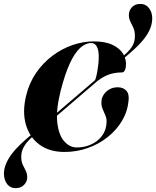

<svg xmlns="http://www.w3.org/2000/svg" viewBox="-68 -783 814 1002"><path d="M68.5 -57 577 -492Q598 -510 611.2 -526.2Q624.5 -542.5 630.5 -560Q636.5 -577.5 636 -598.5Q635.5 -621.5 628 -638Q620.5 -654.5 612.8 -669.5Q605 -684.5 604.5 -703Q604 -726.5 619.5 -744.2Q635 -762 662.5 -762.5Q690.5 -763.5 708 -742.5Q725.5 -721.5 726.5 -690Q727 -663.5 716.5 -635.8Q706 -608 681 -576.8Q656 -545.5 612.5 -508L104.5 -72Q83 -54 69.2 -36Q55.5 -18 49 -0.2Q42.5 17.5 43 36.5Q43 60.5 50.8 76.8Q58.5 93 66 107.5Q73.5 122 74 140Q75 162 59.2 180Q43.5 198 15.5 199Q-13 199.5 -29.8 179Q-46.5 158.5 -47.5 125Q-48 86 -21.5 42Q5 -2 68.5 -57ZM487.5 -137Q490.5 -161 482.5 -179.2Q474.5 -197.5 466.8 -216.2Q459 -235 462 -259.5Q463.5 -274.5 474 -290.2Q484.5 -306 503.2 -316.8Q522 -327.5 547 -327.5Q574 -327.5 590.5 -310.5Q607 -293.5 603 -258.5Q598 -202 569.2 -153.2Q540.5 -104.5 494.2 -67.8Q448 -31 390.2 -10.5Q332.5 10 268.5 10Q189 10 137 -29Q85 -68 66.5 -134.8Q48 -201.5 68.5 -284.5Q84.5 -350.5 120.5 -402.8Q156.5 -455 205.5 -491.8Q254.5 -528.5 310.2 -547.8Q366 -567 421.5 -567Q481.5 -567 520 -548.5Q558.5 -530 575.5 -500.5Q592.5 -471 589 -437.5Q588 -423.5 582.5 -414.2Q577 -405 568.5 -405Q527 -405 494 -391.8Q461 -378.5 422.5 -346Q426 -356.5 433 -379.5Q440 -402.5 445.5 -450.5Q451 -504 441.2 -531.2Q431.5 -558.5 407.5 -558.5Q378.5 -558.5 350.2 -532.8Q322 -507 296.2 -451.5Q270.5 -396 248 -307Q223.5 -208.5 231 -143.2Q238.5 -78 267 -45.8Q295.5 -13.5 332.5 -13.5Q362 -13.5 388.8 -22Q415.5 -30.5 436.8 -46.5Q458 -62.5 471.5 -85.2Q485 -108 487.5 -137Z"/></svg>

Font: Fraunces 120pt
Style: Bold Italic
Weight: 700
Italic angle: -16°
Version: Version 1.000;[b76b70a41]